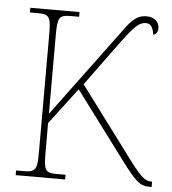

<svg xmlns="http://www.w3.org/2000/svg" viewBox="-52 -769 729 816"><g transform="rotate(5 312.5 -360.5)"><path d="M45 0H256V-20H219C168 -20 163 -31 163 -109V-232L280 -387L495 -99C559 -14 576 0 619 0H625V-23H622C595 -23 577 -38 526 -106L299 -410L443 -607C489 -668 511 -692 540 -692C556 -692 571 -683 575 -646C585 -647 595 -657 595 -673C595 -698 579 -721 541 -721C492 -721 470 -687 429 -631L163 -272V-606C163 -683 168 -694 221 -694H255V-714H45V-694H78C129 -694 135 -683 135 -606V-108C135 -31 129 -20 77 -20H45Z"/></g></svg>

Font: Noto Serif SemiCondensed Thin
Style: Regular
Weight: 100
Width: 4
Designer: Monotype Design Team
Foundry: Monotype Imaging Inc.
Version: Version 2.015